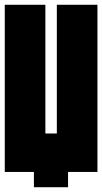

<svg xmlns="http://www.w3.org/2000/svg" viewBox="-20 -720 428 804"><path d="M122 0V64H265V0H388V-700H218V-161H170V-700H0V0Z"/></svg>

Font: Queering Heavy
Style: Bold
Weight: 900
Designer: Adam Naccarato
Foundry: adamnac
Version: Version 2.000;hotconv 1.0.109;makeotfexe 2.5.65596